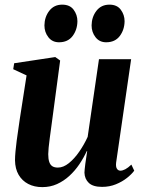

<svg xmlns="http://www.w3.org/2000/svg" viewBox="-20 -774 606 806"><path d="M157.5 11.5Q124 11.5 98.5 -1.8Q73 -15 58.2 -40.2Q43.5 -65.5 43 -101Q43 -116.5 45 -138.2Q47 -160 50.2 -184.5Q53.5 -209 57 -232.2Q60.5 -255.5 63 -274L91.5 -457.5L35.5 -483.5L39.5 -508.5L212 -534.5L232.5 -520L201 -284Q198.5 -264 195.2 -240.8Q192 -217.5 189 -195Q186 -172.5 184.2 -154.5Q182.5 -136.5 182.5 -127Q182.5 -107.5 186.5 -95Q190.5 -82.5 199.2 -76.5Q208 -70.5 223 -70.5Q246 -70.5 269.2 -89.2Q292.5 -108 313 -137.8Q333.5 -167.5 348 -199.5L395.5 -525.5H530.5L467.5 -91.5Q465.5 -74 470.8 -65.8Q476 -57.5 485.5 -57.5Q494.5 -57.5 506 -63.5Q517.5 -69.5 531.5 -83L543.5 -57.5Q533 -43 513.2 -27.2Q493.5 -11.5 466.8 -0.5Q440 10.5 408.5 10.5Q370.5 10.5 353 -6Q335.5 -22.5 334.5 -49Q334.5 -53 335.5 -63.2Q336.5 -73.5 338.2 -86.8Q340 -100 342.2 -114Q344.5 -128 346 -139.5L344.5 -140Q331 -111 312.8 -84Q294.5 -57 271 -35.5Q247.5 -14 219.2 -1.2Q191 11.5 157.5 11.5ZM227.5 -596.5Q199.5 -596.5 183 -617.8Q166.5 -639 166.5 -667.5Q167 -703 187 -728.8Q207 -754.5 241 -754.5Q273.5 -754.5 289.2 -733Q305 -711.5 305 -685Q304.5 -649 284.8 -622.8Q265 -596.5 227.5 -596.5ZM425.5 -596.5Q397.5 -596.5 381 -617.8Q364.5 -639 364.5 -667.5Q365 -703 385 -728.8Q405 -754.5 439.5 -754.5Q471.5 -754.5 487.2 -733Q503 -711.5 503 -685Q502.5 -649 482.8 -622.8Q463 -596.5 425.5 -596.5Z"/></svg>

Font: Merriweather 96pt
Style: Bold Italic
Weight: 700
Italic angle: -7.8°
Version: Version 2.101